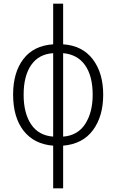

<svg xmlns="http://www.w3.org/2000/svg" viewBox="-20 -780 629 1040"><path d="M322 -540Q426 -533 482.5 -459Q539 -385 539 -267Q539 -150 483.5 -75Q428 0 322 9V240H268V9Q165 1 108 -71.5Q51 -144 51 -268Q51 -387 106.5 -460Q162 -533 268 -540V-760H322ZM108 -267Q108 -167 148.5 -106.5Q189 -46 268 -40V-492Q190 -487 149 -428Q108 -369 108 -267ZM322 -40Q401 -46 441.5 -108.5Q482 -171 482 -267Q482 -368 441 -426.5Q400 -485 322 -492Z"/></svg>

Font: Noto Sans UI NarrowLight
Style: Regular
Weight: 300
Width: 4
Designer: Monotype Design Team
Foundry: Monotype Imaging Inc.
Version: Version 1.001